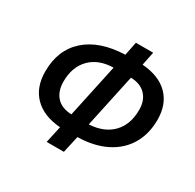

<svg xmlns="http://www.w3.org/2000/svg" viewBox="-159 -897 1097 1080"><g transform="rotate(30 390.0 -357.0)"><path d="M271 9.8 294.9 -99.1Q185.1 -107.4 125.5 -167.5Q65.9 -227.5 65.9 -330.1Q65.9 -470.2 156 -550.3Q246.1 -630.4 409.2 -636.2L426.8 -724.1H539.1L521 -636.2Q631.3 -627.9 690.2 -568.6Q749 -509.3 749 -409.2Q749 -318.4 709 -249.5Q668.9 -180.7 592 -141.6Q515.1 -102.5 407.2 -100.1L382.8 9.8ZM426.8 -193.8Q523.9 -199.2 577.9 -255.1Q631.8 -311 631.8 -405.8Q631.8 -467.3 597.4 -502.9Q563 -538.6 501 -540ZM388.2 -540Q292.5 -538.1 237.8 -482.4Q183.1 -426.8 183.1 -332Q183.1 -270 216.1 -233.2Q249 -196.3 314 -193.8Z"/></g></svg>

Font: Open Sans Semibold
Style: Italic
Weight: 600
Italic angle: -12°
Foundry: Ascender Corporation
Version: Version 1.10